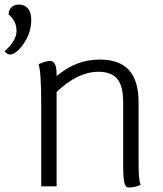

<svg xmlns="http://www.w3.org/2000/svg" viewBox="-92 -823 722 848"><path d="M-72 -597Q-19 -642 -19 -687Q-19 -730 -54 -759Q-54 -778 -41.5 -790.5Q-29 -803 -8 -803Q16 -803 31 -786Q46 -769 46 -735Q46 -671 2 -616Q-9 -602 -22.5 -592Q-36 -582 -48 -582Q-59 -582 -72 -597ZM529 -7Q505 5 477 5Q462 5 457 -16.5Q452 -38 452 -102V-373Q452 -443 426 -474.5Q400 -506 342 -506Q252 -506 158 -417V0H90V-363Q90 -511 78 -539Q110 -554 129 -554Q158 -554 158 -496V-487Q204 -525 250.5 -542.5Q297 -560 349 -560Q435 -560 477.5 -513.5Q520 -467 520 -372V-128Q520 -67 521.5 -45.5Q523 -24 529 -7Z"/></svg>

Font: Krub
Style: Regular
Weight: 400
Designer: Ekaluck Peanpanawate
Foundry: Cadson Demak Co.,Ltd.
Version: Version 1.000; ttfautohint (v1.6)